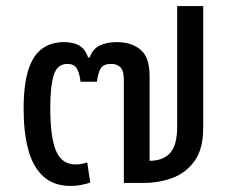

<svg xmlns="http://www.w3.org/2000/svg" viewBox="-20 -604 760 634"><path d="M246 -334Q242 -366 232.5 -379.5Q223 -393 203 -393Q169 -393 157.5 -356Q146 -319 146 -247Q146 -151 165 -106Q184 -61 229 -61Q237 -61 247.5 -62.5Q258 -64 268 -68L278 -1Q265 3 249 6.5Q233 10 214 10Q157 10 122.5 -22Q88 -54 73 -111Q58 -168 58 -243Q58 -326 74 -374.5Q90 -423 120 -444Q150 -465 191 -465Q221 -465 241 -454Q261 -443 271 -414H276Q287 -444 311 -454.5Q335 -465 365 -465Q414 -465 444 -440Q474 -415 474 -353V-73Q518 -73 541.5 -98.5Q565 -124 565 -185V-584H651V-182Q651 -112 622.5 -72.5Q594 -33 549.5 -16.5Q505 0 456 0H389V-340Q389 -370 378 -381.5Q367 -393 347 -393Q323 -393 313.5 -379.5Q304 -366 300 -334Z"/></svg>

Font: Noto Sans Living
Style: Regular
Weight: 400
Designer: Monotype Design Team
Foundry: Monotype Imaging Inc.
Version: Version 2.013; ttfautohint (v1.8.4.7-5d5b)